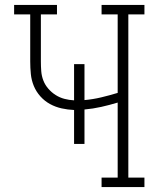

<svg xmlns="http://www.w3.org/2000/svg" viewBox="-20 -755 640 775"><path d="M390 0V-38H455V-341Q422 -331 388.5 -323.5Q355 -316 321 -313V-174H279V-311Q254 -312 229 -317.5Q204 -323 182 -335Q160 -347 143 -366Q126 -385 116.5 -408Q107 -431 104.5 -456Q102 -481 102 -507V-697H37V-735H210V-697H145V-507Q145 -487 146.5 -467.5Q148 -448 155 -430Q162 -412 175 -397Q188 -382 204.5 -371.5Q221 -361 240 -356Q259 -351 279 -350V-496H321V-351Q355 -354 388.5 -362Q422 -370 455 -380V-697H390V-735H563V-697H498V-38H563V0Z"/></svg>

Font: Iosevka Slab XLtEx
Style: Regular
Weight: 200
Width: 7
Monospace: yes
Designer: Belleve Invis
Foundry: Belleve Invis
Version: Version 11.1.0; ttfautohint (v1.8.3)